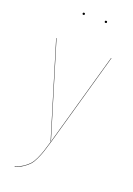

<svg xmlns="http://www.w3.org/2000/svg" viewBox="-165 -752 693 1002"><g transform="rotate(20 181.5 -251.0)"><path d="M120.1 -679.2Q113.8 -679.2 113.8 -685.1Q113.8 -690.9 120.1 -690.9Q126 -690.9 126 -685.1Q126 -679.2 120.1 -679.2ZM243.2 -679.2Q236.8 -679.2 236.8 -685.1Q236.8 -690.9 243.2 -690.9Q249 -690.9 249 -685.1Q249 -679.2 243.2 -679.2ZM27.8 -517.1H29.8L187 0H185.1ZM333 -517.1H335L189 0Q177.7 39.1 170.4 60.5Q163.1 82 152.1 105.7Q141.1 129.4 128.7 142.6Q116.2 155.8 97.9 168Q79.6 180.2 54.2 189L53.2 187Q78.6 178.2 96.7 166.3Q114.7 154.3 127.2 141.1Q139.6 127.9 150.4 105Q161.1 82 168.5 60.3Q175.8 38.6 187 0Z"/></g></svg>

Font: Fira Sans Compressed Two
Style: Regular
Weight: 100
Width: 1
Designer: Carrois Corporate & Edenspiekermann AG
Foundry: Carrois Corporate GbR & Edenspiekermann AG
Version: Version 4.203;PS 004.203;hotconv 1.0.88;makeotf.lib2.5.64775